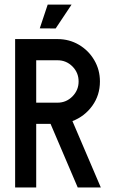

<svg xmlns="http://www.w3.org/2000/svg" viewBox="-20 -829 509 849"><path d="M140.1 -375H234.4Q272.9 -375 300.3 -402.6Q327.6 -430.2 327.6 -468.8Q327.6 -507.8 300.3 -535.2Q272.9 -562.5 234.4 -562.5H140.1ZM300.3 -293.5 425.8 0H323.7L203.6 -281.2H140.1V0H46.9V-656.2H234.4Q286.1 -656.2 328.9 -631.1Q371.6 -606 396.7 -563.2Q421.9 -520.5 421.9 -468.8Q421.9 -408.2 388.2 -361.3Q354.5 -314.5 300.3 -293.5ZM190.9 -808.6H296.4L226.1 -703.1L155.8 -703.6Z"/></svg>

Font: Lambda
Style: Regular
Weight: 400
Designer: GGBotNet
Version: 0.22